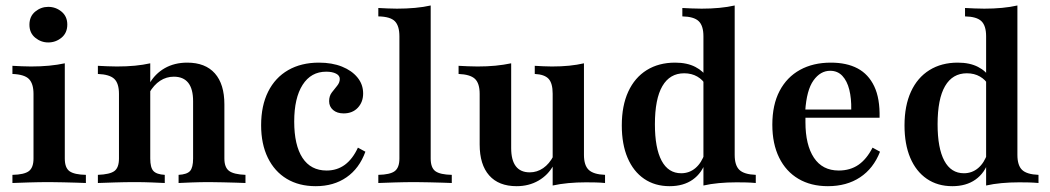

<svg xmlns="http://www.w3.org/2000/svg" viewBox="-20 -651 3734 683"><path d="M24.2 0V-29Q66.1 -29.8 82.7 -42.3Q99.2 -54.8 99.2 -87.1V-316.9Q99.2 -353.2 83.1 -369.8Q66.9 -386.3 24.2 -387.9V-416.9Q40.3 -416.1 56.9 -415.3Q73.4 -414.5 90.3 -414.5Q124.2 -414.5 154.4 -417.3Q184.7 -420.2 210.5 -425.8V-87.1Q210.5 -54 227.4 -41.9Q244.4 -29.8 285.5 -29V0Q273.4 -0.8 252.4 -1.2Q231.5 -1.6 206.5 -2.4Q181.5 -3.2 156.5 -3.2Q119.4 -3.2 81.5 -2Q43.5 -0.8 24.2 0ZM151.6 -500Q125.8 -500 105.2 -516.9Q84.7 -533.9 84.7 -562.9Q84.7 -592.7 105.2 -609.7Q125.8 -626.6 151.6 -626.6Q178.2 -626.6 198.8 -609.7Q219.4 -592.7 219.4 -563.7Q219.4 -533.9 198.8 -516.9Q178.2 -500 151.6 -500Z M615.3 0V-29Q645.2 -30.6 656 -42.7Q666.9 -54.8 666.9 -87.1V-291.1Q666.9 -334.7 649.6 -356.5Q632.3 -378.2 598.4 -378.2Q571.8 -378.2 549.6 -363.7Q527.4 -349.2 510.5 -320.2L511.3 -353.2Q531.5 -388.7 566.1 -408.5Q600.8 -428.2 646 -428.2Q710.5 -428.2 744.4 -389.9Q778.2 -351.6 778.2 -279.8V-87.1Q778.2 -55.6 794.8 -43.1Q811.3 -30.6 853.2 -29V0Q841.1 -0.8 820.2 -1.2Q799.2 -1.6 774.2 -2.4Q749.2 -3.2 725 -3.2Q692.7 -3.2 661.7 -2Q630.6 -0.8 615.3 0ZM328.2 0V-29Q371 -30.6 387.1 -42.7Q403.2 -54.8 403.2 -87.1V-316.9Q403.2 -354.8 386.3 -370.6Q369.4 -386.3 328.2 -387.9V-416.9Q345.2 -416.1 361.7 -415.3Q378.2 -414.5 396 -414.5Q430.6 -414.5 460.1 -417.3Q489.5 -420.2 514.5 -425.8V-87.1Q514.5 -54.8 525.8 -42.7Q537.1 -30.6 566.1 -29V0Q548.4 -0.8 519.8 -2Q491.1 -3.2 459.7 -3.2Q425 -3.2 387.9 -2Q350.8 -0.8 328.2 0Z M1103.2 11.3Q1043.5 11.3 1000 -14.9Q956.5 -41.1 932.7 -89.9Q908.9 -138.7 908.9 -205.6Q908.9 -275 933.9 -325Q958.9 -375 1005.2 -401.6Q1051.6 -428.2 1114.5 -428.2Q1161.3 -428.2 1196.4 -414.1Q1231.5 -400 1251.6 -375.4Q1271.8 -350.8 1271.8 -318.5Q1271.8 -287.9 1252.8 -267.7Q1233.9 -247.6 1202.4 -247.6Q1179 -247.6 1164.9 -259.7Q1150.8 -271.8 1150.8 -291.1Q1150.8 -309.7 1160.5 -322.2Q1170.2 -334.7 1179.4 -346Q1188.7 -357.3 1188.7 -370.2Q1188.7 -382.3 1175.4 -389.1Q1162.1 -396 1140.3 -396Q1086.3 -396 1056.5 -349.2Q1026.6 -302.4 1026.6 -218.5Q1026.6 -134.7 1056 -89.5Q1085.5 -44.4 1141.9 -44.4Q1179 -44.4 1206.9 -64.9Q1234.7 -85.5 1253.2 -125.8L1279.8 -111.3Q1258.1 -51.6 1212.5 -20.2Q1166.9 11.3 1103.2 11.3Z M1325.8 0V-29Q1367.7 -29.8 1384.3 -42.3Q1400.8 -54.8 1400.8 -87.1V-521.8Q1400.8 -558.9 1384.7 -575.4Q1368.5 -591.9 1325.8 -592.7V-622.6Q1341.9 -621.8 1358.9 -621Q1375.8 -620.2 1391.9 -620.2Q1425.8 -620.2 1456.5 -623Q1487.1 -625.8 1512.1 -631.5V-87.1Q1512.1 -54 1529 -41.9Q1546 -29.8 1587.1 -29V0Q1575 -0.8 1554 -1.2Q1533.1 -1.6 1508.1 -2.4Q1483.1 -3.2 1458.1 -3.2Q1421 -3.2 1383.1 -2Q1345.2 -0.8 1325.8 0Z M1817.7 11.3Q1754 11.3 1720.2 -27Q1686.3 -65.3 1686.3 -137.1V-316.9Q1686.3 -354.8 1669.4 -370.6Q1652.4 -386.3 1611.3 -387.9V-416.9Q1627.4 -416.1 1644.4 -415.3Q1661.3 -414.5 1679 -414.5Q1712.9 -414.5 1742.3 -417.3Q1771.8 -420.2 1798.4 -425.8V-124.2Q1798.4 -81.5 1814.9 -59.7Q1831.5 -37.9 1864.5 -37.9Q1890.3 -37.9 1912.1 -52.8Q1933.9 -67.7 1949.2 -96.8V-63.7Q1929.8 -28.2 1895.6 -8.5Q1861.3 11.3 1817.7 11.3ZM1946 8.9V-317.7Q1946 -354.8 1931.5 -370.6Q1916.9 -386.3 1882.3 -387.9V-416.9Q1897.6 -416.1 1912.5 -415.3Q1927.4 -414.5 1943.5 -414.5Q1976.6 -414.5 2004.8 -417.3Q2033.1 -420.2 2057.3 -425.8V-100Q2057.3 -62.9 2074.2 -46.8Q2091.1 -30.6 2132.3 -29V0Q2116.1 -1.6 2099.2 -2Q2082.3 -2.4 2064.5 -2.4Q2031.5 -2.4 2001.6 0.4Q1971.8 3.2 1946 8.9Z M2482.3 8.9V-521.8Q2482.3 -559.7 2465.3 -575.8Q2448.4 -591.9 2407.3 -592.7V-622.6Q2425 -621.8 2441.1 -621Q2457.3 -620.2 2475.8 -620.2Q2508.9 -620.2 2538.7 -623Q2568.5 -625.8 2593.5 -631.5V-100Q2593.5 -62.9 2610.1 -46.8Q2626.6 -30.6 2668.5 -29V0Q2650.8 -1.6 2634.7 -2Q2618.5 -2.4 2600 -2.4Q2566.9 -2.4 2537.1 0.4Q2507.3 3.2 2482.3 8.9ZM2362.1 11.3Q2309.7 11.3 2271.4 -14.9Q2233.1 -41.1 2212.5 -89.5Q2191.9 -137.9 2191.9 -204.8Q2191.9 -275 2214.9 -325Q2237.9 -375 2280.6 -401.6Q2323.4 -428.2 2381.5 -428.2Q2424.2 -428.2 2453.6 -412.9Q2483.1 -397.6 2495.2 -374.2L2490.3 -348.4Q2480.6 -366.9 2460.5 -378.6Q2440.3 -390.3 2413.7 -390.3Q2362.9 -390.3 2336.3 -344.8Q2309.7 -299.2 2309.7 -208.9Q2309.7 -124.2 2333.5 -79.4Q2357.3 -34.7 2403.2 -34.7Q2432.3 -34.7 2454 -53.2Q2475.8 -71.8 2487.1 -105.6L2491.1 -78.2Q2477.4 -35.5 2444.4 -12.1Q2411.3 11.3 2362.1 11.3Z M2925 11.3Q2864.5 11.3 2820.2 -14.9Q2775.8 -41.1 2751.6 -90.3Q2727.4 -139.5 2727.4 -207.3Q2727.4 -278.2 2753.2 -327.4Q2779 -376.6 2825.8 -402.4Q2872.6 -428.2 2935.5 -428.2Q2991.9 -428.2 3030.6 -407.7Q3069.4 -387.1 3089.9 -344Q3110.5 -300.8 3108.9 -232.3H2807.3L2805.6 -261.3H3008.1Q3008.9 -300.8 3001.2 -331.9Q2993.5 -362.9 2976.6 -381Q2959.7 -399.2 2933.1 -399.2Q2898.4 -399.2 2873.8 -364.9Q2849.2 -330.6 2844.4 -255.6L2846 -252.4Q2845.2 -245.2 2845.2 -236.3Q2845.2 -227.4 2845.2 -216.1Q2845.2 -135.5 2875.4 -89.9Q2905.6 -44.4 2963.7 -44.4Q3004 -44.4 3033.5 -64.5Q3062.9 -84.7 3083.9 -125.8L3110.5 -111.3Q3087.1 -51.6 3039.5 -20.2Q2991.9 11.3 2925 11.3Z M3487.9 8.9V-521.8Q3487.9 -559.7 3471 -575.8Q3454 -591.9 3412.9 -592.7V-622.6Q3430.6 -621.8 3446.8 -621Q3462.9 -620.2 3481.5 -620.2Q3514.5 -620.2 3544.4 -623Q3574.2 -625.8 3599.2 -631.5V-100Q3599.2 -62.9 3615.7 -46.8Q3632.3 -30.6 3674.2 -29V0Q3656.5 -1.6 3640.3 -2Q3624.2 -2.4 3605.6 -2.4Q3572.6 -2.4 3542.7 0.4Q3512.9 3.2 3487.9 8.9ZM3367.7 11.3Q3315.3 11.3 3277 -14.9Q3238.7 -41.1 3218.1 -89.5Q3197.6 -137.9 3197.6 -204.8Q3197.6 -275 3220.6 -325Q3243.5 -375 3286.3 -401.6Q3329 -428.2 3387.1 -428.2Q3429.8 -428.2 3459.3 -412.9Q3488.7 -397.6 3500.8 -374.2L3496 -348.4Q3486.3 -366.9 3466.1 -378.6Q3446 -390.3 3419.4 -390.3Q3368.5 -390.3 3341.9 -344.8Q3315.3 -299.2 3315.3 -208.9Q3315.3 -124.2 3339.1 -79.4Q3362.9 -34.7 3408.9 -34.7Q3437.9 -34.7 3459.7 -53.2Q3481.5 -71.8 3492.7 -105.6L3496.8 -78.2Q3483.1 -35.5 3450 -12.1Q3416.9 11.3 3367.7 11.3Z"/></svg>

Font: Playfair
Style: Bold
Weight: 700
Designer: Claus Eggers Sørensen
Foundry: Claus Eggers Sørensen
Version: Version 2.001;gftools[0.9.30]